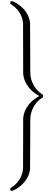

<svg xmlns="http://www.w3.org/2000/svg" viewBox="-20 -1770 846 3039"><path d="M144 -1727Q144 -1743 145.5 -1746.5Q147 -1750 156 -1750H167H183L203 -1740Q247 -1718 285 -1689Q414 -1593 447 -1456Q453 -1436 456 -1410Q458 -1398 458 -1001Q459 -661 459.5 -624Q460 -587 465 -558Q479 -471 528 -396.5Q577 -322 649 -277Q651 -275 654.5 -272.5Q658 -270 658.5 -270Q659 -270 660 -266.5Q661 -263 661 -260.5Q661 -258 661 -250Q661 -242 661 -239.5Q661 -237 660 -234Q659 -231 658.5 -231Q658 -231 655 -228.5Q652 -226 649 -224Q577 -179 528 -104.5Q479 -30 465 57Q460 86 459.5 123Q459 160 458 499Q458 897 456 909Q453 935 447 955Q422 1062 333 1147Q278 1201 203 1239L183 1249H168Q150 1249 147 1246Q144 1243 144 1226Q144 1213 145.5 1209.5Q147 1206 153 1202Q204 1173 243 1129Q334 1030 345 897Q346 888 346 501Q346 113 347 104Q356 -19 443 -124Q464 -150 503 -184Q556 -227 603 -250Q554 -274 503 -317Q464 -351 443 -377Q356 -482 347 -605Q346 -614 346 -1002Q346 -1389 345 -1398Q338 -1497 285 -1576.5Q232 -1656 153 -1703Q146 -1707 145 -1710Q144 -1713 144 -1727Z"/></svg>

Font: KaTeX_Size4
Style: Regular
Weight: 400
Version: Version 1.1; ttfautohint (v1.3)